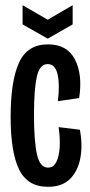

<svg xmlns="http://www.w3.org/2000/svg" viewBox="-20 -709 347 740"><path d="M165 11Q86 11 53.5 -56Q21 -123 21 -258Q21 -396 53 -467Q85 -538 165 -538Q239 -538 269 -479.5Q299 -421 285 -331L203 -319Q211 -382 202 -422Q193 -462 164 -462Q132 -462 121.5 -411.5Q111 -361 111 -269Q111 -165 122.5 -114Q134 -63 165 -63Q186 -63 197 -84.5Q208 -106 210 -141.5Q212 -177 206 -219L288 -209Q299 -149 289.5 -99Q280 -49 249.5 -19Q219 11 165 11ZM67 -689 164 -633 260 -689V-615L164 -560L67 -615Z"/></svg>

Font: Bricolage Grotesque 96pt Condensed
Style: Regular
Weight: 400
Width: 3
Designer: Mathieu Triay
Foundry: Atelier Triay
Version: Version 1.001; ttfautohint (v1.8.4.7-5d5b);gftools[0.9.33.de